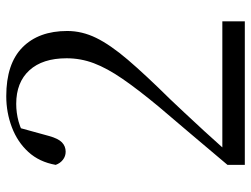

<svg xmlns="http://www.w3.org/2000/svg" viewBox="-112 -670 783 598"><g transform="rotate(-90 279.0 -371.5)"><path d="M64 0V-54Q114 -113 161.5 -169.5Q209 -226 246 -269Q299 -333 332 -381Q365 -429 380.5 -470Q396 -511 396 -555Q396 -630 358.5 -671Q321 -712 254 -712Q226 -712 198.5 -704.5Q171 -697 140 -677L181 -708L154 -610Q146 -581 134 -569.5Q122 -558 105 -558Q91 -558 80 -566.5Q69 -575 64 -589Q73 -640 104 -674Q135 -708 181 -725.5Q227 -743 278 -743Q379 -743 430 -692.5Q481 -642 481 -553Q481 -507 459.5 -463Q438 -419 391.5 -364.5Q345 -310 268 -232Q253 -216 227 -188.5Q201 -161 169 -126Q137 -91 104 -54L113 -85V-70H511V0Z"/></g></svg>

Font: Noto Serif SC
Style: Regular
Weight: 400
Designer: Ryoko NISHIZUKA 西塚涼子 (kana & ideographs); Frank Grießhammer (Latin, Greek & Cyrillic); Wenlong ZHANG 张文龙 (bopomofo); San
Foundry: Adobe
Version: Version 2.002-H1;hotconv 1.1.0;makeotfexe 2.6.0